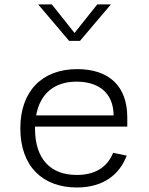

<svg xmlns="http://www.w3.org/2000/svg" viewBox="-20 -818 660 850"><path d="M70 -250C70 -80.5 170 12 320 12C439.5 12 509.5 -46.5 541 -129L481 -141.5C453.5 -74.5 397.5 -43.5 320 -43.5C206 -43.5 135 -111 135 -250V-257.5H543.5V-298C543.5 -438.5 461 -512 321.5 -512C166.5 -512 70 -414.5 70 -250ZM149 -798.5H209.5L310 -672L410.5 -798.5H471L334 -637H286ZM140 -307C157 -401.5 218.5 -456.5 319 -456.5C411 -456.5 482 -412 483 -307Z"/></svg>

Font: Monaspace Neon ExtraLight
Style: Regular
Weight: 200
Designer: Riley Cran & the Lettermatic Team
Foundry: Lettermatic
Version: Version 1.200 (Monaspace Neon)